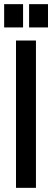

<svg xmlns="http://www.w3.org/2000/svg" viewBox="-44 -906 251 924"><path d="M129 -711V-2H33V-711ZM187 -886V-774H96V-886ZM67 -886V-774H-24V-886Z"/></svg>

Font: Fundamental  Brigade Condensed
Style: Regular
Weight: 400
Width: 3
Designer: Peter Wiegel, original typeface by Carl Albert Fahrenwaldt 1901
Foundry: Peter Wiegel
Version: Version 0.000 2012 initial release